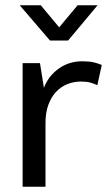

<svg xmlns="http://www.w3.org/2000/svg" viewBox="-20 -710 412 730"><path d="M66 0V-470H132L147 -376Q164 -421 203 -449Q242 -477 293 -477Q319 -477 336 -473Q353 -469 367 -463L350 -386Q338 -392 323.5 -396Q309 -400 289 -400Q260 -400 235.5 -390Q211 -380 192.5 -360Q174 -340 163.5 -310.5Q153 -281 153 -243V0ZM239 -556H170L55 -690H135L205 -606L275 -690H351Z"/></svg>

Font: Mukta Malar
Style: Regular
Weight: 400
Designer: Aadarsh Rajan, Girish Dalvi, Yashodeep Gholap
Foundry: Ek Type
Version: Version 2.538;PS 1.000;hotconv 16.6.51;makeotf.lib2.5.65220;